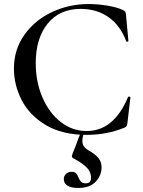

<svg xmlns="http://www.w3.org/2000/svg" viewBox="-20 -656 709 951"><path d="M589 -606Q598 -602 600.5 -598Q603 -594 604 -583L616 -453Q616 -450 611 -449.5Q606 -449 605 -452Q576 -530 517.5 -571Q459 -612 380 -612Q275 -612 216 -539Q157 -466 157 -343Q157 -251 190 -174Q223 -97 280.5 -52Q338 -7 409 -7Q544 -7 614 -175Q616 -178 619 -178Q621 -178 623.5 -176.5Q626 -175 626 -174L611 -46Q609 -34 606.5 -30.5Q604 -27 595 -23Q508 12 410 12Q288 12 207 -36.5Q126 -85 87.5 -160Q49 -235 49 -316Q49 -410 100.5 -483Q152 -556 237 -596Q322 -636 419 -636Q464 -636 512.5 -628Q561 -620 589 -606ZM388 42Q388 60 397.5 71.5Q407 83 429 95Q454 110 468.5 128Q483 146 483 173Q483 213 454 244Q425 275 368 275Q334 275 315 264Q296 253 296 230Q296 216 307 205.5Q318 195 333 195Q350 195 357 202.5Q364 210 369 224Q375 238 382 245Q389 252 405 252Q431 252 431 224Q431 198 412.5 177Q394 156 347 130Q342 128 339 125Q336 122 336 118Q336 114 341 101Q355 68 370 25Q375 16 379 1L395 2Q388 26 388 42Z"/></svg>

Font: Cormorant SC SemiBold
Style: Regular
Weight: 600
Designer: Christian Thalmann (Catharsis Fonts)
Foundry: Catharsis Fonts
Version: Version 4.000